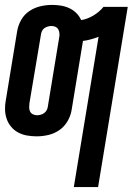

<svg xmlns="http://www.w3.org/2000/svg" viewBox="-24 -548 544 783"><path d="M277 215 378 -398Q363 -392 346.5 -387.5Q330 -383 314 -381Q314 -381 314 -380Q314 -379 314 -379L268 -99Q264 -75 251 -53Q238 -31 217.5 -17Q197 -3 173 2.5Q149 8 126 8Q125 8 125 8Q125 8 125 8Q105 8 85.5 4.5Q66 1 49.5 -8Q33 -17 21 -31.5Q9 -46 3 -64Q-3 -82 -3.5 -101.5Q-4 -121 0 -141L46 -421Q50 -445 62.5 -467Q75 -489 96 -503Q117 -517 141 -522.5Q165 -528 188 -528Q207 -528 225 -525Q243 -522 259 -514.5Q275 -507 287.5 -494.5Q300 -482 307 -466Q332 -470 356.5 -484.5Q381 -499 398 -520H497L376 215ZM127 -78Q134 -78 141.5 -80Q149 -82 155.5 -86.5Q162 -91 166 -98Q170 -105 171 -113L217 -393Q219 -401 218.5 -410Q218 -419 214.5 -426.5Q211 -434 203.5 -438Q196 -442 187 -442Q179 -442 171.5 -440Q164 -438 157.5 -433.5Q151 -429 147.5 -422Q144 -415 143 -407L96 -127Q95 -119 95 -110Q95 -101 98.5 -93.5Q102 -86 110 -82Q118 -78 127 -78Z"/></svg>

Font: Iosevka SS04 Semibold
Style: Italic
Weight: 600
Italic angle: -9°
Monospace: yes
Designer: Belleve Invis
Foundry: Belleve Invis
Version: Version 19.0.0; ttfautohint (v1.8.4)